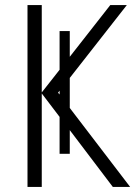

<svg xmlns="http://www.w3.org/2000/svg" viewBox="-20 -734 536 754"><path d="M423 0 254 -223V-130H214V-275L144 -367V0H88V-714H144V-371L214 -460V-612H254V-511L413 -714H478L254 -428V-310L491 0ZM214 -363V-378L208 -370Z"/></svg>

Font: Noto Sans UI NarrowLight
Style: Regular
Weight: 300
Width: 4
Designer: Monotype Design Team
Foundry: Monotype Imaging Inc.
Version: Version 1.001